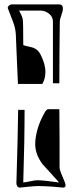

<svg xmlns="http://www.w3.org/2000/svg" viewBox="-20 -776 330 867"><path d="M61 -397Q60 -425 58 -465.5Q56 -506 54 -559Q53 -590 51.5 -620Q50 -650 38 -680L16 -737Q16 -738 15.5 -738.5Q15 -739 15 -740Q15 -746 20.5 -751Q26 -756 32 -756H248Q264 -756 264 -737Q264 -726 257 -707Q250 -688 250 -678Q249 -603 248.5 -533.5Q248 -464 248 -400H219V-679Q219 -700 201.5 -714Q184 -728 164 -728H66Q82 -700 83 -687Q84 -680 84.5 -651.5Q85 -623 85 -574Q85 -570 117 -564Q148 -558 162 -532Q185 -488 185 -451Q185 -420 171 -397ZM69 71Q62 71 58 65Q54 59 54 52Q57 -43 59 -126.5Q61 -210 62 -280H91Q91 -138 85 48Q96 47 120 42Q128 40 135 39Q142 38 149 38Q163 38 187.5 40.5Q212 43 247 48L171 -36Q139 -80 139 -125Q139 -154 149 -191Q159 -228 184 -272Q187 -277 195 -283H248Q249 -207 249 -141.5Q249 -76 249 -20Q249 -8 263 23Q276 52 276 61Q276 72 263 71Q213 66 184.5 65Q156 64 151 64Q146 64 125.5 65.5Q105 67 70 71Z"/></svg>

Font: Moo Lah Lah
Style: Regular
Weight: 400
Designer: Robert E. Leuschke
Foundry: Robert E. Leuschke
Version: Version 1.010; ttfautohint (v1.8.3)